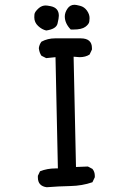

<svg xmlns="http://www.w3.org/2000/svg" viewBox="-20 -794 540 806"><path d="M176 -8Q139 -13 139 -49V-56L148 -75Q178 -87 213 -87H223L213 -554L174 -550L154 -560Q145 -573 143 -592Q145 -607 154 -619Q180 -633 211 -633H319Q366 -633 366 -592V-586L356 -565Q339 -554 314 -554L289 -556L299 -93L349 -95L368 -85Q378 -73 378 -56V-50L368 -29Q325 -14 275 -13Q225 -12 176 -8ZM174 -666Q156 -670 140 -685Q124 -700 124 -721Q124 -722 124.5 -733Q125 -744 143 -760Q156 -771 172 -771Q178 -771 193 -768Q227 -761 227 -728Q227 -718 221.5 -695Q216 -672 174 -666ZM288 -670H277Q252 -696 252 -725Q252 -741 263 -757.5Q274 -774 293 -774Q299 -774 316.5 -769.5Q334 -765 345 -749.5Q356 -734 356 -718Q356 -716 355 -704.5Q354 -693 338.5 -681.5Q323 -670 288 -670Z"/></svg>

Font: Xiaolai Mono SC
Style: Regular
Weight: 400
Monospace: yes
Designer: LXGW / Nozomi Seto
Version: Version 3.113;September 30, 2024